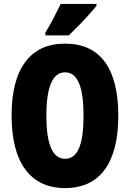

<svg xmlns="http://www.w3.org/2000/svg" viewBox="-20 -947 661 977"><path d="M582 -358Q582 -178 513 -84Q444 10 311 10Q179 10 109 -84.5Q39 -179 39 -359Q39 -538 108.5 -631.5Q178 -725 311 -725Q445 -725 513.5 -632Q582 -539 582 -358ZM216 -358Q216 -139 311 -139Q359 -139 382 -192.5Q405 -246 405 -358Q405 -471 381.5 -525Q358 -579 311 -579Q216 -579 216 -358ZM471 -917Q457 -900 433.5 -873.5Q410 -847 382.5 -819Q355 -791 330 -767H211V-781Q235 -821 254 -857.5Q273 -894 289 -927H471Z"/></svg>

Font: Noto Sans Tamil ExtraCondensed Black
Style: Regular
Weight: 900
Width: 2
Designer: Jelle Bosma - Monotype Design Team
Foundry: Monotype Imaging Inc.
Version: Version 2.004; ttfautohint (v1.8.4.7-5d5b)